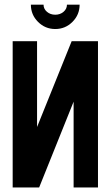

<svg xmlns="http://www.w3.org/2000/svg" viewBox="-20 -824 486 844"><path d="M115.7 -803.6H171.4Q171.4 -785 186.4 -772.1Q201.4 -759.3 222.9 -759.3Q244.3 -759.3 259.3 -772.1Q274.3 -785 274.3 -803.6H330Q330 -759.3 298.6 -727.9Q267.1 -696.4 222.9 -696.4Q178.6 -696.4 147.1 -727.9Q115.7 -759.3 115.7 -803.6ZM35.7 -642.9H142.9V-265.7L295 -642.9H410.7V0H303.6V-377.1L152.1 0H35.7Z"/></svg>

Font: Aire Exterior
Style: Regular
Weight: 400
Width: 4
Designer: Jayvee Enaguas (HarvettFox96)
Version: 20190503.02